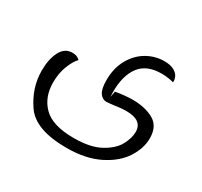

<svg xmlns="http://www.w3.org/2000/svg" viewBox="-148 -676 1163 1108"><g transform="rotate(30 433.0 -122.0)"><path d="M801 -52Q801 15 758 81.5Q715 148 626.5 192Q538 236 411 236Q204 236 134.5 135.5Q65 35 65 -79Q65 -156 91 -206.5Q117 -257 168 -257Q186 -257 199.5 -251Q213 -245 218 -237Q194 -212 175 -163Q156 -114 156 -53Q156 45 217 105.5Q278 166 419 166Q529 166 594.5 130Q660 94 686 46Q712 -2 712 -43Q712 -121 606 -121Q570 -121 520 -113Q486 -109 479 -109Q451 -109 433.5 -134.5Q416 -160 416 -219Q416 -298 449 -357.5Q482 -417 536 -448.5Q590 -480 652 -480Q692 -480 716 -467Q740 -454 748.5 -435.5Q757 -417 755 -399Q742 -403 720 -406.5Q698 -410 674 -410Q575 -410 529 -349Q483 -288 483 -180Q483 -157 484 -146L492 -185Q558 -196 604 -196Q687 -196 744 -164.5Q801 -133 801 -52ZM483 -183 492 -186V-185Z"/></g></svg>

Font: El Messiri
Style: Regular
Weight: 400
Designer: Mohamed Gaber
Foundry: Kief Type Foundry
Version: Version 2.006